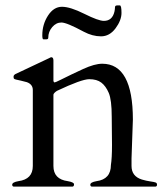

<svg xmlns="http://www.w3.org/2000/svg" viewBox="-20 -688 608 708"><path d="M393 -154 392 -257Q392 -320 381 -345.5Q370 -371 353.5 -383.5Q337 -396 309 -396Q281 -396 190 -353Q178 -345 177 -339V-76Q177 -27 230 -20Q253 -16 253 -8.5Q253 -1 248 0H30Q25 -1 25 -7Q25 -16 48 -20Q101 -27 101 -76V-356Q101 -377 79 -385Q69 -388 57.5 -390.5Q46 -393 39.5 -394.5Q33 -396 31.5 -398Q30 -400 30 -405.5Q30 -411 37 -415L162 -474Q167 -477 169 -477Q177 -477 177 -465V-389Q179 -384 181 -384Q184 -384 202 -393Q244 -414 286.5 -433.5Q329 -453 357 -453Q470 -453 470 -247L465 -104V-76Q465 -38 503 -26Q520 -21 534.5 -19Q549 -17 554 -15Q559 -13 559 -7Q559 -1 554 0H318Q313 -1 313 -7Q313 -16 336 -20Q389 -27 389 -80Q393 -104 393 -154ZM363 -611Q394 -611 402 -645Q404 -654 404 -661Q404 -668 412 -668H422Q428 -668 428 -640.5Q428 -613 406 -583.5Q384 -554 352.5 -554Q321 -554 289 -571Q226 -605 206.5 -605Q187 -605 172.5 -588Q158 -571 158 -549Q158 -543 151 -543H140Q136 -543 136 -558Q136 -598 157 -630.5Q178 -663 208.5 -663Q239 -663 291 -637Q343 -611 363 -611Z"/></svg>

Font: Cardo
Style: Regular
Weight: 400
Designer: David J. Perry
Foundry: David J. Perry
Version: Version 1.0451